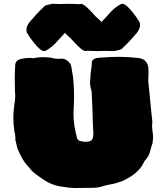

<svg xmlns="http://www.w3.org/2000/svg" viewBox="-20 -945 863 990"><path d="M362.3 24.4Q341.3 24.4 293.2 16.6Q245.1 8.8 207 -17.1Q168.9 -43 156.5 -53Q144 -63 134.3 -76.2Q127.9 -84 121.1 -91.3Q95.7 -117.7 70.8 -177.2Q65.4 -200.2 59.1 -223.6L59.6 -230.5Q59.6 -250 54.2 -268.1Q48.8 -302.7 48.8 -337.9Q48.8 -375 57.1 -426.8Q58.6 -440.4 58.6 -452.1Q58.6 -463.9 57.1 -475.6Q56.2 -502.4 56.2 -539.1Q56.2 -576.2 58.6 -612.8Q62.5 -635.3 87.6 -640.9Q112.8 -646.5 132.8 -646.5Q142.1 -646.5 151.4 -644.5L171.4 -648.4Q174.8 -648.4 177.7 -648.9Q187.5 -650.4 196.8 -650.4Q214.8 -650.4 241.2 -647.9Q263.2 -641.6 276.4 -641.6Q281.2 -641.6 297.4 -642.6Q314.5 -642.6 328.1 -631.3Q344.2 -619.1 347.7 -601.6Q349.1 -589.8 351.6 -578.1Q361.8 -526.9 361.8 -449.2Q361.8 -407.7 359.9 -388.2Q358.9 -372.1 358.9 -356Q358.9 -300.3 377.4 -232.9Q381.3 -220.2 397 -217Q412.6 -213.9 421.9 -213.9Q445.8 -213.9 454.1 -224.6Q461.4 -234.4 461.4 -257.8L459 -303.7Q457 -391.1 452.6 -473.1Q444.3 -499 444.3 -520Q444.3 -528.8 445.8 -536.6Q445.8 -560.5 449.7 -584.5Q453.6 -601.6 453.6 -627.9Q461.9 -646.5 493.7 -647.5Q553.2 -651.9 584 -651.9Q641.1 -651.9 696.8 -645.5Q719.7 -642.1 731.2 -628.4Q742.7 -614.7 744.6 -597.2Q746.1 -584.5 746.1 -572.3Q746.1 -562.5 745.1 -552.7L744.6 -525.4Q746.1 -503.9 749 -482.4L759.3 -376Q762.7 -347.2 765.6 -317.9Q765.6 -310.5 764.6 -303.7Q764.2 -299.3 764.2 -294.9Q764.2 -281.7 769.5 -243.2Q769.5 -233.4 766.6 -206.5Q760.3 -189.9 756.3 -172.9Q750 -142.1 729 -119.1Q723.1 -112.8 719.7 -103.5Q691.4 -46.9 606.9 -9.8Q596.7 -5.9 568.8 2Q556.6 4.9 544.4 6.8Q526.4 9.8 509.3 15.6Q484.9 23.4 459.5 23.4ZM429.2 -683.6Q424.3 -681.6 420.9 -681.6Q406.7 -683.1 384.8 -705.1Q371.6 -717.3 344.2 -747.6Q330.1 -759.3 314.9 -775.4Q285.2 -743.7 283.7 -741.7Q245.6 -695.8 211.4 -682.1L207.5 -681.6Q189.5 -681.6 155.3 -724.1Q135.3 -748.5 118.7 -776.4Q116.2 -785.2 116.2 -792.5Q116.2 -810.5 134.3 -833.5Q174.3 -880.4 201.2 -904.8Q210.4 -916 219.5 -918.5Q228.5 -920.9 249 -925.3L288.6 -924.3Q310.1 -925.3 336.4 -925.3L384.3 -923.8Q386.7 -923.8 389.2 -923.3Q394 -925.3 397.5 -925.3Q411.6 -923.8 433.6 -901.9Q446.8 -889.6 474.1 -859.4Q488.3 -847.7 503.4 -831.5Q533.2 -863.3 534.7 -865.2Q572.8 -911.1 606.9 -924.8L610.8 -925.3Q628.9 -925.3 663.1 -882.8Q683.1 -858.4 699.7 -830.6Q702.1 -821.8 702.1 -814.5Q702.1 -796.4 684.1 -773.4Q644 -726.6 617.2 -702.1Q607.9 -690.9 598.9 -688.5Q589.8 -686 569.3 -681.6L529.8 -682.6Q508.3 -681.6 481.9 -681.6L434.1 -683.1Q431.6 -683.1 429.2 -683.6Z"/></svg>

Font: Kaph
Style: Regular
Weight: 400
Designer: GGBotNet
Foundry: f0n7.com
Version: 1.10